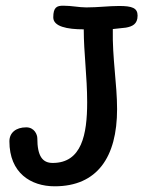

<svg xmlns="http://www.w3.org/2000/svg" viewBox="-20 -651 530 674"><path d="M111 -166C111 -178 101 -204 72 -204C36 -204 13 -185 13 -155C13 -44 88 3 172 3C321 3 391 -99 391 -268C391 -357 374 -446 376 -549C388 -550 404 -552 422 -554C444 -558 463 -566 463 -596C463 -623 444 -630 398 -630C361 -630 325 -625 283 -625C257 -625 232 -631 202 -631C180 -631 167 -626 167 -590C167 -558 215 -548 274 -548C274 -465 286 -383 286 -292C286 -179 267 -79 165 -79C129 -79 111 -103 111 -166Z"/></svg>

Font: Itim
Style: Regular
Weight: 400
Designer: CadsonDemak Team
Foundry: Pablo Impallari
Version: Version 1.002;PS 001.002;hotconv 1.0.88;makeotf.lib2.5.64775